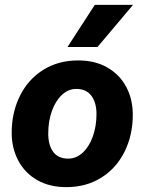

<svg xmlns="http://www.w3.org/2000/svg" viewBox="-20 -758 593 788"><path d="M257 -565 369 -738H526L380 -565ZM28 -213Q28 -296 61.5 -364Q95 -432 157 -471Q219 -510 301 -510Q370 -510 420.5 -481Q471 -452 498 -401.5Q525 -351 525 -287Q525 -204 491.5 -136Q458 -68 396 -29Q334 10 252 10Q183 10 132.5 -19Q82 -48 55 -99Q28 -150 28 -213ZM376 -290Q376 -337 355 -365Q334 -393 293 -393Q260 -393 234 -368.5Q208 -344 193 -302.5Q178 -261 178 -210Q178 -162 198.5 -134.5Q219 -107 260 -107Q293 -107 319.5 -131.5Q346 -156 361 -198Q376 -240 376 -290Z"/></svg>

Font: CBA Beacon Sans Extra Bold
Style: Italic
Weight: 800
Italic angle: -13°
Designer: Wei Huang
Foundry: Wei Huang
Version: Version 1.002